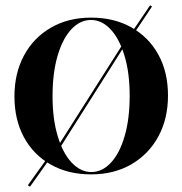

<svg xmlns="http://www.w3.org/2000/svg" viewBox="-20 -649 690 727"><path d="M194.4 -69.4 186.3 -75 464.5 -512.9 471.8 -507.3ZM93.5 58.1 85.5 52.4 176.6 -75 183.9 -69.4ZM477.4 -507.3 470.2 -513.7 548.4 -629 555.6 -624.2ZM325 11.3Q237.9 11.3 172.2 -25.8Q106.5 -62.9 70.6 -129.4Q34.7 -196 34.7 -283.9Q34.7 -371.8 71 -439.1Q107.3 -506.5 173 -544.4Q238.7 -582.3 325 -582.3Q412.1 -582.3 477.8 -545.2Q543.5 -508.1 579.8 -441.9Q616.1 -375.8 616.1 -287.1Q616.1 -199.2 579.4 -131.9Q542.7 -64.5 477 -26.6Q411.3 11.3 325 11.3ZM325.8 2.4Q366.9 2.4 400 -33.1Q433.1 -68.5 452 -133.9Q471 -199.2 471 -286.3Q471 -374.2 451.2 -438.7Q431.5 -503.2 398.4 -538.3Q365.3 -573.4 324.2 -573.4Q283.1 -573.4 250 -537.9Q216.9 -502.4 198 -437.5Q179 -372.6 179 -284.7Q179 -197.6 198.8 -132.7Q218.5 -67.7 252 -32.7Q285.5 2.4 325.8 2.4Z"/></svg>

Font: Playfair 144pt SemiCondensed ExtraBold
Style: Regular
Weight: 800
Width: 4
Designer: Claus Eggers Sørensen
Foundry: Claus Eggers Sørensen
Version: Version 2.203